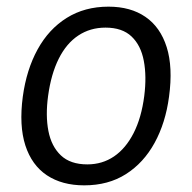

<svg xmlns="http://www.w3.org/2000/svg" viewBox="-20 -547 577 577"><path d="M233 10Q166.5 10 121 -20.2Q75.5 -50.5 56.2 -110Q37 -169.5 48.5 -256.5Q59.5 -337.5 93 -398.5Q126.5 -459.5 180.5 -493.2Q234.5 -527 306 -527Q372.5 -527 417.2 -496.2Q462 -465.5 481 -405.2Q500 -345 488 -256.5Q477.5 -177.5 444.5 -117.5Q411.5 -57.5 358.5 -23.8Q305.5 10 233 10ZM242.5 -53Q287.5 -53 322.8 -77Q358 -101 381.5 -147Q405 -193 413.5 -258.5Q421 -317.5 412.2 -364Q403.5 -410.5 375.5 -437.2Q347.5 -464 297 -464Q251 -464 215.2 -440.2Q179.5 -416.5 156.5 -370.5Q133.5 -324.5 124.5 -258.5Q116.5 -199.5 125.5 -153.2Q134.5 -107 163 -80Q191.5 -53 242.5 -53Z"/></svg>

Font: Public Sans Thin Light
Style: Italic
Weight: 300
Italic angle: -8°
Version: Version 2.001